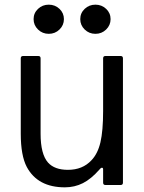

<svg xmlns="http://www.w3.org/2000/svg" viewBox="-20 -793 618 823"><path d="M95 -77Q69 -126 69 -220V-543Q69 -553 79 -553H144Q154 -553 154 -543V-220Q154 -132 186 -96Q214 -65 271 -65Q334 -65 372 -106Q399 -134 410.5 -183Q422 -232 422 -317V-543Q422 -553 432 -553H497Q507 -553 507 -543V-10Q507 0 497 0H432Q422 0 422 -10V-67Q422 -74 417 -74Q412 -74 406 -66Q371 -26 335.5 -8Q300 10 258 10Q142 10 95 -77ZM124 -711Q124 -737 143 -755Q162 -773 189 -773Q216 -773 235 -755Q254 -737 254 -711Q254 -685 235 -666.5Q216 -648 189 -648Q162 -648 143 -666.5Q124 -685 124 -711ZM324 -711Q324 -737 343 -755Q362 -773 389 -773Q416 -773 435 -755Q454 -737 454 -711Q454 -685 435 -666.5Q416 -648 389 -648Q362 -648 343 -666.5Q324 -685 324 -711Z"/></svg>

Font: Open Sauce Two
Style: Regular
Weight: 400
Designer: Alfredo Marco Pradil
Foundry: Creative Sauce Fz LLC
Version: Version 1.477